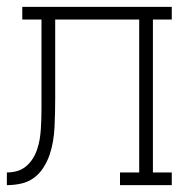

<svg xmlns="http://www.w3.org/2000/svg" viewBox="-20 -540 540 560"><path d="M0 0V-37Q15 -37 29.5 -41Q44 -45 55.5 -54.5Q67 -64 75 -76.5Q83 -89 88 -103.5Q93 -118 95.5 -132.5Q98 -147 99 -162Q100 -177 100.5 -192Q101 -207 101 -222V-483H45V-520H481V-483H426V-37H481V0H330V-37H386V-483H141V-252Q141 -231 140.5 -210.5Q140 -190 139 -169Q138 -148 134.5 -127.5Q131 -107 124.5 -88Q118 -69 106.5 -51Q95 -33 78.5 -21Q62 -9 41.5 -4.5Q21 0 0 0Z"/></svg>

Font: Iosevka Curly Slab Extralight
Style: Regular
Weight: 200
Monospace: yes
Designer: Belleve Invis
Foundry: Belleve Invis
Version: Version 22.1.2; ttfautohint (v1.8.4)